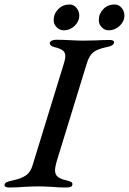

<svg xmlns="http://www.w3.org/2000/svg" viewBox="-48 -831 574 855"><path d="M-28 -8Q-27 -15 -18.5 -19.5Q-10 -24 6 -27Q46 -35 67.5 -50Q89 -65 98 -98L237 -550Q243 -570 243 -581Q243 -597 232 -606Q221 -615 195 -621Q174 -626 174 -639Q174 -646 182.5 -650Q191 -654 202 -654Q228 -654 266 -652Q302 -650 322 -650L375 -651Q415 -653 440 -653Q460 -653 460 -643Q460 -627 426 -621Q386 -613 367.5 -598Q349 -583 339 -550L204 -111Q197 -85 197 -74Q197 -54 209 -44Q221 -34 247 -28Q264 -24 270 -20Q276 -16 274 -8Q274 4 247 4Q212 4 180 1Q142 -1 123 -1Q101 -1 61 1Q30 4 -7 4Q-28 4 -28 -8ZM191 -741Q191 -770 211.5 -790.5Q232 -811 262 -811Q280 -811 292.5 -796Q305 -781 305 -762Q305 -736 284.5 -716Q264 -696 236 -696Q218 -696 204.5 -709.5Q191 -723 191 -741ZM392 -741Q392 -770 412 -790.5Q432 -811 462 -811Q481 -811 493.5 -796Q506 -781 506 -762Q506 -736 485 -716Q464 -696 436 -696Q418 -696 405 -709.5Q392 -723 392 -741Z"/></svg>

Font: EB Garamond Medium
Style: Italic
Weight: 500
Italic angle: -17.2°
Designer: Georg Duffner and Octavio Pardo
Foundry: Georg Duffner
Version: Version 1.000